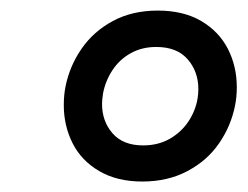

<svg xmlns="http://www.w3.org/2000/svg" viewBox="-20 -748 468 363"><path d="M100.6 -549.3Q100.6 -568.4 104 -585Q111.8 -623.5 134.3 -656Q156.7 -688.5 193.4 -708.3Q230 -728 278.3 -728Q326.7 -728 360.4 -708.3Q394 -688.5 410.9 -655.5Q427.7 -622.6 427.7 -583Q427.7 -564.5 424.3 -547.9Q416.5 -509.3 394 -476.8Q371.6 -444.3 334.5 -424.6Q297.4 -404.8 249 -404.8Q201.2 -404.8 167.5 -424.6Q133.8 -444.3 117.2 -477.3Q100.6 -510.3 100.6 -549.3ZM353.5 -561.5Q355 -570.3 355 -579.6Q355 -612.8 334.7 -636Q314.5 -659.2 275.4 -659.2Q248 -659.2 226.8 -647.2Q205.6 -635.3 192.4 -615Q179.2 -594.7 174.8 -571.3Q172.9 -558.6 172.9 -551.8Q172.9 -518.6 192.9 -495.8Q212.9 -473.1 250.5 -473.1Q279.3 -473.1 301.3 -485.8Q323.2 -498.5 336.4 -518.6Q349.6 -538.6 353.5 -561.5Z"/></svg>

Font: Reddit Sans Fudge SmBold Italic
Style: Regular
Weight: 600
Italic angle: -11.25°
Designer: Stephen Hutchings
Version: Version 1.013